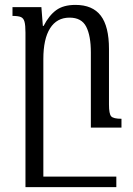

<svg xmlns="http://www.w3.org/2000/svg" viewBox="-20 -521 543 784"><path d="M425 -94Q425 -56 434 -46Q443 -36 476 -36V0H351V-307Q351 -375 332 -412Q313 -449 264 -449Q212 -449 184.5 -405.5Q157 -362 157 -280V200H455V243H84V-388Q84 -418 80 -432.5Q76 -447 65 -451.5Q54 -456 31 -456V-492H149L155 -415H158Q180 -458 209.5 -479.5Q239 -501 288 -501Q358 -501 391.5 -457Q425 -413 425 -321Z"/></svg>

Font: Noto Serif Armenian Condensed
Style: Regular
Weight: 400
Width: 3
Designer: Monotype Design Team
Foundry: Monotype Imaging Inc.
Version: Version 2.008; ttfautohint (v1.8.4.7-5d5b)